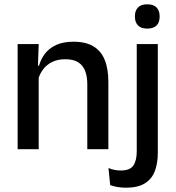

<svg xmlns="http://www.w3.org/2000/svg" viewBox="-20 -694 818 893"><path d="M386 0V-302Q386 -337.5 376.2 -363.5Q366.5 -389.5 344.2 -404Q322 -418.5 283.5 -418.5Q248 -418.5 222 -405.5Q196 -392.5 179.8 -370.5Q163.5 -348.5 156.5 -320.5L140.5 -388.5H161.5Q170 -419.5 189.5 -444.8Q209 -470 241.5 -485Q274 -500 322 -500Q379.5 -500 415 -478.2Q450.5 -456.5 467.2 -415Q484 -373.5 484 -313V0ZM62 0V-489H160L156 -374.5L160 -368.5V0ZM616 -85V-489H714V-85ZM665 -561Q636 -561 621.8 -575.8Q607.5 -590.5 607.5 -616.5V-618.5Q607.5 -644.5 621.8 -659.2Q636 -674 665 -674Q694 -674 708.2 -659.2Q722.5 -644.5 722.5 -618.5V-616.5Q722.5 -590 708.2 -575.5Q694 -561 665 -561ZM566 179Q544.5 179 525.2 175.5Q506 172 492.5 167L484.5 87.5Q497.5 93 511.8 96Q526 99 541.5 99Q584.5 99 600.2 76Q616 53 616 10.5V-130.5H714V15.5Q714 66 699.8 102.8Q685.5 139.5 653 159.2Q620.5 179 566 179Z"/></svg>

Font: Anek Latin Medium Medium
Style: Regular
Weight: 500
Version: Version 1.003